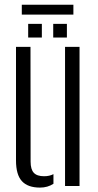

<svg xmlns="http://www.w3.org/2000/svg" viewBox="-20 -802 421 828"><path d="M49 -110V-600H111.5L112 -105Q112 -71.5 125.8 -56.8Q139.5 -42 170 -42Q193.5 -42 210.5 -51V-9.5Q185.5 7 152.5 7Q100 7 74.5 -20.8Q49 -48.5 49 -110ZM260.5 0V-600H323V0ZM209.5 -640V-699H268.5V-640ZM101.5 -640V-699H160.5V-640ZM74 -781.5H296.5V-739H74Z"/></svg>

Font: Big Shoulders Stencil Text Thin Light
Style: Regular
Weight: 300
Version: Version 2.001